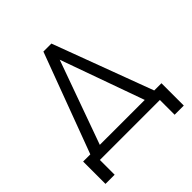

<svg xmlns="http://www.w3.org/2000/svg" viewBox="-211 -852 1136 1136"><g transform="rotate(-45 357.0 -283.5)"><path d="M684.6 123.5H607.9V0H106V123.5H29.3V-63.5H89.4L323.2 -689.9H390.1L624 -63.5H684.6ZM544.9 -63.5 357.4 -587.4 168.9 -63.5Z"/></g></svg>

Font: Acari Sans
Style: Regular
Weight: 400
Designer: Alfredo Marco Pradil and Stefan Peev
Foundry: Hanken Design Co.
Version: Version 1.045;February 4, 2021;FontCreator 13.0.0.2655 64-bi